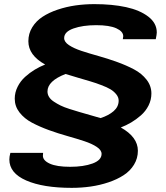

<svg xmlns="http://www.w3.org/2000/svg" viewBox="-20 -719 799 922"><path d="M324.2 183.1Q187 183.1 106 147.7Q24.9 112.3 24.9 46.9Q24.9 32.7 29.8 15.1H187Q186 22 186 28.8Q186 51.8 219.2 66.9Q252.4 82 316.9 82Q380.9 82 424.3 66.2Q467.8 50.3 467.8 20Q467.8 2 444.8 -13.4Q421.9 -28.8 385 -41Q348.1 -53.2 303.7 -65.7Q259.3 -78.1 214.8 -94.2Q170.4 -110.4 133.5 -129.9Q96.7 -149.4 73.7 -179Q50.8 -208.5 50.8 -245.1Q50.8 -274.9 64.5 -302.2Q78.1 -329.6 100.6 -349.9Q123 -370.1 147 -384.5Q170.9 -398.9 196.8 -409.2Q116.2 -453.6 116.2 -521Q116.2 -557.6 134.8 -587.9Q153.3 -618.2 184.3 -638.4Q215.3 -658.7 256.6 -672.6Q297.9 -686.5 342.3 -692.9Q386.7 -699.2 433.1 -699.2Q519 -699.2 585.2 -684.8Q651.4 -670.4 692.1 -639.2Q732.9 -607.9 732.9 -563Q732.9 -554.2 728 -530.8H569.8Q571.8 -540.5 571.8 -544.9Q571.8 -567.9 538.8 -583Q505.9 -598.1 441.9 -598.1Q377.4 -598.1 332.8 -582.3Q288.1 -566.4 288.1 -536.1Q288.1 -517.6 311.3 -502.2Q334.5 -486.8 371.3 -474.6Q408.2 -462.4 452.9 -450Q497.6 -437.5 542.2 -421.4Q586.9 -405.3 623.8 -385.7Q660.6 -366.2 683.8 -336.4Q707 -306.6 707 -270Q707 -239.7 693.4 -212.4Q679.7 -185.1 656.7 -165Q633.8 -145 609.9 -130.9Q585.9 -116.7 560.1 -106.9Q642.1 -61 642.1 4.9Q642.1 41.5 623.5 71.8Q605 102.1 573.7 122.3Q542.5 142.6 501.2 156.5Q460 170.4 415.3 176.8Q370.6 183.1 324.2 183.1ZM462.9 -151.9Q502 -164.6 525.9 -185.5Q549.8 -206.5 549.8 -235.8Q549.8 -252 538.3 -266.1Q526.9 -280.3 510.3 -290.3Q493.7 -300.3 464.8 -311Q436 -321.8 412.8 -328.6Q389.6 -335.4 353 -346.2Q316.4 -356.9 294.9 -363.8Q208 -330.1 208 -279.8Q208 -265.6 215.6 -253.4Q223.1 -241.2 238.5 -231Q253.9 -220.7 270.8 -212.4Q287.6 -204.1 313.7 -195.8Q339.8 -187.5 360.6 -181.4Q381.3 -175.3 412.4 -166.5Q443.4 -157.7 462.9 -151.9Z"/></svg>

Font: Archivo Expanded
Style: Bold Italic
Weight: 700
Width: 7
Italic angle: -10°
Designer: Hector Gatti
Foundry: Omnibus-Type
Version: Version 2.001